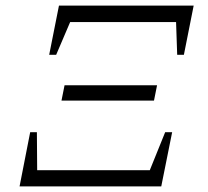

<svg xmlns="http://www.w3.org/2000/svg" viewBox="-20 -667 744 687"><path d="M156 -471 191 -647H673L638 -471H614L610 -588H231L181 -471ZM200 -307 211 -362H542L531 -307ZM50 0 88 -194H112L113 -58H516L571 -194H596L557 0Z"/></svg>

Font: Piazzolla Light
Style: Italic
Weight: 300
Italic angle: -11.3°
Designer: Juan Pablo del Peral
Foundry: Huerta Tipografica
Version: Version 1.330